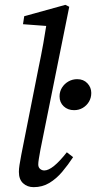

<svg xmlns="http://www.w3.org/2000/svg" viewBox="-20 -760 397 793"><path d="M119 13Q93 13 75.5 -3Q58 -19 58 -50Q58 -63 60.5 -78.5Q63 -94 68 -121L139 -479Q150 -531 159 -581.5Q168 -632 176 -684L196 -651L75 -660L80 -693L250 -740L266 -732L147 -142Q143 -120 140.5 -104.5Q138 -89 138 -81Q138 -69 145.5 -62.5Q153 -56 163 -56Q180 -56 203 -74.5Q226 -93 256 -131L282 -111Q261 -79 237 -50.5Q213 -22 184 -4.5Q155 13 119 13ZM286 -305Q260 -305 243 -321Q226 -337 226 -362Q226 -382 236 -398Q246 -414 262.5 -423.5Q279 -433 299 -433Q325 -433 341 -416Q357 -399 357 -376Q357 -356 347.5 -340Q338 -324 322 -314.5Q306 -305 286 -305Z"/></svg>

Font: Source Serif 4 18pt
Style: Italic
Weight: 400
Italic angle: -12°
Designer: Frank Grießhammer
Foundry: Adobe Systems Incorporated
Version: Version 4.004;hotconv 1.0.116;makeotfexe 2.5.65601